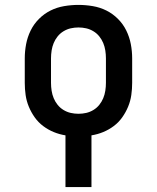

<svg xmlns="http://www.w3.org/2000/svg" viewBox="-20 -548 640 783"><path d="M247 215V4Q222 0 199 -9.5Q176 -19 156 -34Q136 -49 121.5 -69.5Q107 -90 97.5 -113Q88 -136 84.5 -160.5Q81 -185 81 -210V-310Q81 -339 86.5 -368Q92 -397 105 -423.5Q118 -450 139 -471Q160 -492 186 -505Q212 -518 241.5 -523Q271 -528 300 -528Q329 -528 358.5 -523Q388 -518 414 -505Q440 -492 461 -471Q482 -450 495 -423.5Q508 -397 513.5 -368Q519 -339 519 -310V-210Q519 -185 515.5 -160.5Q512 -136 502.5 -113Q493 -90 478.5 -69.5Q464 -49 444 -34Q424 -19 401 -9.5Q378 0 353 4V215ZM300 -84Q316 -84 331.5 -87.5Q347 -91 361 -99.5Q375 -108 385 -120.5Q395 -133 401 -147.5Q407 -162 409.5 -178Q412 -194 412 -210V-310Q412 -326 409.5 -342Q407 -358 401 -372.5Q395 -387 385 -399.5Q375 -412 361 -420.5Q347 -429 331.5 -432.5Q316 -436 300 -436Q284 -436 268.5 -432.5Q253 -429 239 -420.5Q225 -412 215 -399.5Q205 -387 199 -372.5Q193 -358 190.5 -342Q188 -326 188 -310V-210Q188 -194 190.5 -178Q193 -162 199 -147.5Q205 -133 215 -120.5Q225 -108 239 -99.5Q253 -91 268.5 -87.5Q284 -84 300 -84Z"/></svg>

Font: Iosevka Etoile Semibold
Style: Regular
Weight: 600
Designer: Belleve Invis
Foundry: Belleve Invis
Version: Version 22.1.2; ttfautohint (v1.8.4)